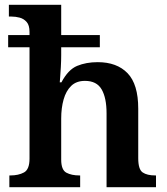

<svg xmlns="http://www.w3.org/2000/svg" viewBox="-20 -780 696 800"><path d="M19 0V-49H23Q57 -49 80 -61.5Q103 -74 103 -119V-583H14V-634H103V-647Q103 -675 91 -688.5Q79 -702 62 -706.5Q45 -711 28 -711H17V-760H235V-634H396V-583H235V-550Q235 -527 233.5 -500.5Q232 -474 230.5 -455.5Q229 -437 229 -437H236Q264 -490 301.5 -505.5Q339 -521 387 -521Q467 -521 511.5 -475Q556 -429 556 -327V-121Q556 -74 574.5 -61.5Q593 -49 627 -49H630V0H424V-308Q424 -372 403.5 -407.5Q383 -443 334 -443Q298 -443 276.5 -422Q255 -401 245 -365.5Q235 -330 235 -286V-115Q235 -72 256.5 -60.5Q278 -49 311 -49H314V0Z"/></svg>

Font: Noto Serif Tibetan SemiBold
Style: Regular
Weight: 600
Designer: Monotype Design Team
Foundry: Monotype Imaging Inc.
Version: Version 2.103; ttfautohint (v1.8.4.7-5d5b)